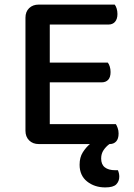

<svg xmlns="http://www.w3.org/2000/svg" viewBox="-20 -627 584 837"><path d="M149 1Q123 1 107 -15Q91 -31 91 -57V-550Q91 -576 107 -591.5Q123 -607 149 -607H480Q485 -601 488.5 -590Q492 -579 492 -566Q492 -544 481.5 -532Q471 -520 453 -520H197V-354H450Q455 -348 458.5 -337Q462 -326 462 -313Q462 -290 451.5 -279Q441 -268 423 -268H197V-86H485Q489 -80 493 -69Q497 -58 497 -45Q497 -22 486.5 -10.5Q476 1 458 1H457Q442 12 431.5 27.5Q421 43 421 64Q421 90 437 102.5Q453 115 482 115H494Q500 129 500 143Q500 163 487 176.5Q474 190 439 190Q392 190 359.5 164Q327 138 327 91Q327 59 341 37Q355 15 372 1H149Z"/></svg>

Font: Baloo Da 2 Medium
Style: Regular
Weight: 500
Designer: Noopur Datye, Sulekha Rajkumar and Ek Type
Foundry: Ek Type
Version: Version 1.640;hotconv 1.0.111;makeotfexe 2.5.65597; ttfautoh